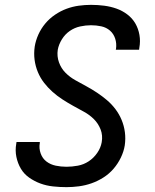

<svg xmlns="http://www.w3.org/2000/svg" viewBox="-20 -763 640 791"><path d="M254 8Q226 8 198.5 5Q171 2 146.5 -7Q122 -16 100.5 -31Q79 -46 66 -68Q53 -90 47.5 -116.5Q42 -143 47 -171L48 -178H144V-174Q140 -152 147.5 -131Q155 -110 171.5 -97.5Q188 -85 209.5 -80.5Q231 -76 254 -76Q277 -76 301 -80.5Q325 -85 345.5 -98.5Q366 -112 380.5 -133Q395 -154 399 -177Q404 -205 394.5 -229.5Q385 -254 367 -272Q349 -290 326 -302.5Q303 -315 280.5 -327.5Q258 -340 236.5 -354Q215 -368 196 -385Q177 -402 161.5 -422Q146 -442 136 -466Q126 -490 122.5 -516.5Q119 -543 123 -571Q127 -596 138 -620.5Q149 -645 166.5 -666Q184 -687 207 -702.5Q230 -718 254.5 -727Q279 -736 304.5 -739.5Q330 -743 355 -743Q383 -743 409.5 -739.5Q436 -736 460 -727.5Q484 -719 504.5 -703.5Q525 -688 537.5 -666.5Q550 -645 554.5 -619Q559 -593 554 -566L553 -558H457L458 -562Q461 -584 454.5 -604Q448 -624 433 -637Q418 -650 397.5 -654.5Q377 -659 355 -659Q333 -659 310 -654Q287 -649 267.5 -635.5Q248 -622 235 -601Q222 -580 218 -558Q214 -531 223 -506Q232 -481 250 -463Q268 -445 290.5 -432.5Q313 -420 336 -407.5Q359 -395 380 -381Q401 -367 420.5 -350.5Q440 -334 455.5 -313.5Q471 -293 481 -269Q491 -245 494.5 -218.5Q498 -192 494 -164Q490 -139 478 -114Q466 -89 448 -68Q430 -47 406.5 -32Q383 -17 357.5 -8Q332 1 305.5 4.5Q279 8 254 8Z"/></svg>

Font: Iosevka Custom Medium
Style: Italic
Weight: 500
Italic angle: -9°
Designer: Belleve Invis
Foundry: Belleve Invis
Version: Version 27.0.1